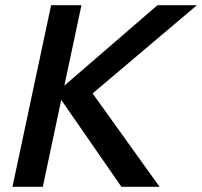

<svg xmlns="http://www.w3.org/2000/svg" viewBox="-20 -720 779 740"><path d="M28 0 177 -700H294L228 -390L587 -700H739L337 -360L595 0H448L216 -335L145 0Z"/></svg>

Font: Red Hat Text Medium
Style: Italic
Weight: 500
Italic angle: -12°
Designer: Pentagram / MCKL
Foundry: Pentagram / MCKL
Version: Version 1.003; Red Hat Text Medium Italic